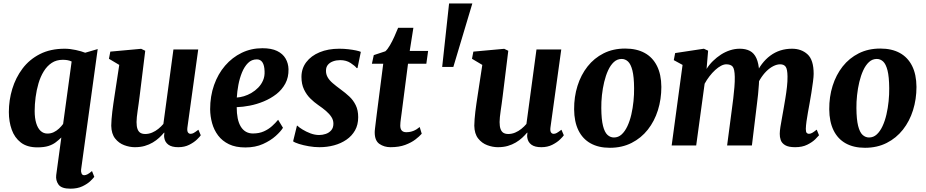

<svg xmlns="http://www.w3.org/2000/svg" viewBox="-20 -854 5434 1127"><path d="M456 141.5Q454.5 154 458.8 164.2Q463 174.5 474.5 174.5Q483 174.5 494 168.8Q505 163 520 150L533.5 184Q529 190.5 511.5 207.8Q494 225 464.5 239.2Q435 253.5 393 253.5Q340.5 253.5 323.2 229Q306 204.5 310 173.5L340 -47Q324.5 -32 306.8 -18.5Q289 -5 263.8 3Q238.5 11 199.5 11Q139 11 102.2 -17.5Q65.5 -46 48.8 -93Q32 -140 32 -196.5Q32 -266 52 -332Q72 -398 112.2 -451.5Q152.5 -505 214.2 -536.5Q276 -568 359.5 -568Q390.5 -568 424.8 -560.5Q459 -553 480 -544.5L553.5 -566ZM400.5 -493Q388 -499 375 -501Q362 -503 348.5 -503Q311 -503 283.5 -484.8Q256 -466.5 236.8 -435.2Q217.5 -404 206 -364.8Q194.5 -325.5 189 -283.5Q183.5 -241.5 183.5 -202.5Q183.5 -161 192.5 -131.2Q201.5 -101.5 218.2 -85.8Q235 -70 258.5 -70Q278.5 -70 295.2 -78Q312 -86 326.2 -99.2Q340.5 -112.5 350.5 -126.5Z M771.5 10Q741 10 709.2 -1.8Q677.5 -13.5 655.8 -41Q634 -68.5 633 -116Q633 -133.5 634.8 -154.5Q636.5 -175.5 639.2 -198.8Q642 -222 645.5 -246Q649 -270 652.5 -292.5L680 -473L619.5 -509L627.5 -551L808.5 -567.5L832.5 -556L799.5 -288.5Q797 -267 793.8 -245.2Q790.5 -223.5 787.8 -203.5Q785 -183.5 783.2 -166.8Q781.5 -150 781.5 -137.5Q781.5 -112 787.2 -96.5Q793 -81 804.2 -74.2Q815.5 -67.5 832.5 -67.5Q853.5 -67.5 873 -75.8Q892.5 -84 909.2 -97.5Q926 -111 939 -126.5L998 -563.5H1143.5L1080 -105.5Q1077.5 -86 1083 -77.2Q1088.5 -68.5 1099 -68.5Q1108 -68.5 1117 -73.5Q1126 -78.5 1144.5 -92.5L1158.5 -60Q1153.5 -52 1136.2 -35.2Q1119 -18.5 1091 -4.2Q1063 10 1026.5 10Q988 10 968.2 -4.8Q948.5 -19.5 944.5 -44Q944 -47 943.5 -50.5Q943 -54 943.2 -58Q943.5 -62 944 -66.2Q944.5 -70.5 945 -74.5L943 -75.5Q930 -60 913.8 -45Q897.5 -30 876.5 -17.5Q855.5 -5 829.8 2.5Q804 10 771.5 10Z M1641 -104Q1628 -82.5 1598.2 -55.8Q1568.5 -29 1523.8 -8.8Q1479 11.5 1420 11.5Q1363 11.5 1323.8 -7.5Q1284.5 -26.5 1260.2 -58.8Q1236 -91 1225 -131Q1214 -171 1213.5 -212.5Q1213.5 -289.5 1236.5 -354.8Q1259.5 -420 1301.2 -468.5Q1343 -517 1398.8 -544Q1454.5 -571 1520 -571Q1573 -571 1606.5 -554.8Q1640 -538.5 1656.2 -510.5Q1672.5 -482.5 1673.5 -448Q1674.5 -400 1654.8 -363.5Q1635 -327 1601.8 -301.2Q1568.5 -275.5 1528 -258.8Q1487.5 -242 1446.2 -234Q1405 -226 1369.5 -225Q1369.5 -188.5 1375.2 -160Q1381 -131.5 1393 -111.5Q1405 -91.5 1423 -81Q1441 -70.5 1464.5 -70.5Q1501 -70.5 1528.5 -82.8Q1556 -95 1576.8 -113.8Q1597.5 -132.5 1612.5 -151ZM1487.5 -505.5Q1457 -505.5 1435.8 -484.2Q1414.5 -463 1400.5 -428.8Q1386.5 -394.5 1379.2 -355.5Q1372 -316.5 1370 -281.5Q1389 -282.5 1411.8 -289.2Q1434.5 -296 1456.2 -308.8Q1478 -321.5 1496 -340Q1514 -358.5 1524.2 -382.5Q1534.5 -406.5 1533 -436Q1532 -470.5 1520.5 -488Q1509 -505.5 1487.5 -505.5Z M2078.5 -454.5H2073.5Q2063.5 -467.5 2038 -484.2Q2012.5 -501 1977 -501Q1954.5 -501 1935.5 -494.2Q1916.5 -487.5 1905 -474Q1893.5 -460.5 1893.5 -439.5Q1893 -419 1903 -401Q1913 -383 1932.8 -366Q1952.5 -349 1980.5 -328.5Q2007.5 -309 2030.8 -287.2Q2054 -265.5 2068.2 -236.2Q2082.5 -207 2082.5 -166Q2082.5 -121.5 2064 -88.8Q2045.5 -56 2013.5 -34Q1981.5 -12 1940.8 -1Q1900 10 1855 10Q1825 10 1793 4.5Q1761 -1 1735.5 -9Q1710 -17 1700.5 -24.5L1723 -116.5H1725Q1735 -106.5 1755.8 -93.8Q1776.5 -81 1802.2 -71.2Q1828 -61.5 1853.5 -61.5Q1873 -61.5 1892.2 -68Q1911.5 -74.5 1924.2 -89.2Q1937 -104 1937 -128Q1937 -149.5 1925.2 -167.5Q1913.5 -185.5 1893.5 -202.8Q1873.5 -220 1847 -238Q1824.5 -253.5 1802 -275.5Q1779.5 -297.5 1764.5 -328.8Q1749.5 -360 1749.5 -402.5Q1749.5 -452 1777.8 -489.2Q1806 -526.5 1856 -547.2Q1906 -568 1971.5 -568Q1998.5 -568 2024.5 -565Q2050.5 -562 2070.2 -557.8Q2090 -553.5 2098 -549.5Z M2337 -186.5Q2335 -170.5 2333.2 -158.2Q2331.5 -146 2330.5 -136.2Q2329.5 -126.5 2329.5 -117Q2329.5 -97.5 2338.2 -87.8Q2347 -78 2364.5 -78Q2387.5 -78 2406.8 -85.8Q2426 -93.5 2443.5 -108.5L2455.5 -69Q2442 -53.5 2418.2 -35.2Q2394.5 -17 2358.5 -3.5Q2322.5 10 2272 10Q2235.5 10 2207.5 -9Q2179.5 -28 2179.5 -77Q2179.5 -80.5 2179.8 -85.8Q2180 -91 2181.5 -102Q2183 -113 2185.2 -132.8Q2187.5 -152.5 2191.5 -184L2229.5 -480H2163L2174 -530.5L2242 -553Q2255.5 -565 2269.2 -588.8Q2283 -612.5 2295.2 -640Q2307.5 -667.5 2317 -691H2406.5L2385 -555H2493L2482.5 -480H2375Z M2752.5 -833.5 2641 -461H2575.5L2616 -833.5Z M2902.5 10Q2872 10 2840.2 -1.8Q2808.5 -13.5 2786.8 -41Q2765 -68.5 2764 -116Q2764 -133.5 2765.8 -154.5Q2767.5 -175.5 2770.2 -198.8Q2773 -222 2776.5 -246Q2780 -270 2783.5 -292.5L2811 -473L2750.5 -509L2758.5 -551L2939.5 -567.5L2963.5 -556L2930.5 -288.5Q2928 -267 2924.8 -245.2Q2921.5 -223.5 2918.8 -203.5Q2916 -183.5 2914.2 -166.8Q2912.5 -150 2912.5 -137.5Q2912.5 -112 2918.2 -96.5Q2924 -81 2935.2 -74.2Q2946.5 -67.5 2963.5 -67.5Q2984.5 -67.5 3004 -75.8Q3023.5 -84 3040.2 -97.5Q3057 -111 3070 -126.5L3129 -563.5H3274.5L3211 -105.5Q3208.5 -86 3214 -77.2Q3219.5 -68.5 3230 -68.5Q3239 -68.5 3248 -73.5Q3257 -78.5 3275.5 -92.5L3289.5 -60Q3284.5 -52 3267.2 -35.2Q3250 -18.5 3222 -4.2Q3194 10 3157.5 10Q3119 10 3099.2 -4.8Q3079.5 -19.5 3075.5 -44Q3075 -47 3074.5 -50.5Q3074 -54 3074.2 -58Q3074.5 -62 3075 -66.2Q3075.5 -70.5 3076 -74.5L3074 -75.5Q3061 -60 3044.8 -45Q3028.5 -30 3007.5 -17.5Q2986.5 -5 2960.8 2.5Q2935 10 2902.5 10Z M3649.5 -569Q3717 -569 3764 -543.2Q3811 -517.5 3836.2 -467.2Q3861.5 -417 3862 -344Q3862 -271.5 3841.8 -207Q3821.5 -142.5 3782.5 -93Q3743.5 -43.5 3687.2 -15Q3631 13.5 3559.5 13.5Q3493.5 13.5 3446.8 -12.5Q3400 -38.5 3375.2 -89Q3350.5 -139.5 3350 -212.5Q3349.5 -285.5 3369.8 -350Q3390 -414.5 3428.8 -463.8Q3467.5 -513 3523.2 -541Q3579 -569 3649.5 -569ZM3629 -508Q3603 -508 3583.2 -489.8Q3563.5 -471.5 3549.5 -441Q3535.5 -410.5 3526.5 -372.8Q3517.5 -335 3513.2 -295.2Q3509 -255.5 3509.5 -219.5Q3510 -153 3519.5 -115.2Q3529 -77.5 3545.8 -62.2Q3562.5 -47 3583.5 -47Q3609.5 -47 3629 -65Q3648.5 -83 3662.8 -113.5Q3677 -144 3685.8 -182Q3694.5 -220 3698.5 -260Q3702.5 -300 3702 -336.5Q3701.5 -403.5 3692 -440.8Q3682.5 -478 3666.2 -493Q3650 -508 3629 -508Z M4136.5 -556.5 4127.5 -449.5Q4143 -474.5 4165 -496Q4187 -517.5 4212.2 -533.8Q4237.5 -550 4265.5 -559Q4293.5 -568 4322 -568Q4357.5 -568 4382 -555Q4406.5 -542 4420 -512.2Q4433.5 -482.5 4436.5 -432Q4436.5 -424 4436.5 -415.5Q4436.5 -407 4436 -398Q4435.5 -389 4434.5 -379.5L4414 -410.5Q4430 -449 4452 -478Q4474 -507 4501.2 -527.2Q4528.5 -547.5 4560.5 -557.8Q4592.5 -568 4629 -568Q4684 -568 4720 -535.2Q4756 -502.5 4756 -420.5Q4756 -404.5 4752 -373.8Q4748 -343 4742.5 -308.5Q4737 -274 4732 -247Q4727.5 -222 4722.5 -194.5Q4717.5 -167 4714 -141.8Q4710.5 -116.5 4710 -97.5Q4710 -79.5 4715.2 -74Q4720.5 -68.5 4728 -68.5Q4737 -68.5 4746.8 -73.8Q4756.5 -79 4774 -93L4787.5 -60Q4782 -53 4764.8 -36Q4747.5 -19 4718.2 -4.5Q4689 10 4647.5 10Q4608.5 10 4588.8 -1.8Q4569 -13.5 4562.8 -31.8Q4556.5 -50 4557 -68.5Q4557 -84 4560.8 -108.8Q4564.5 -133.5 4570 -161.8Q4575.5 -190 4580 -218Q4584.5 -244.5 4590 -277.2Q4595.5 -310 4599.2 -343.5Q4603 -377 4602.5 -405.5Q4602 -448 4591.8 -462.2Q4581.5 -476.5 4559.5 -476.5Q4540.5 -476.5 4519.5 -466Q4498.5 -455.5 4478.5 -435.8Q4458.5 -416 4441.8 -388.5Q4425 -361 4414 -327.5L4437 -410Q4436.5 -386.5 4434.5 -358.2Q4432.5 -330 4429.8 -301Q4427 -272 4423.5 -247L4393.5 0H4248L4276.5 -217Q4280.5 -244.5 4284.2 -277Q4288 -309.5 4290.8 -342.2Q4293.5 -375 4293 -403Q4292 -449.5 4280.5 -463Q4269 -476.5 4243 -476.5Q4229 -476.5 4212.2 -467.8Q4195.5 -459 4178 -443Q4160.5 -427 4144.5 -406.2Q4128.5 -385.5 4116 -362.5L4066.5 0H3922.5L3986.5 -473L3935 -501L3943 -542.5L4111.5 -568Z M5147 -569Q5214.5 -569 5261.5 -543.2Q5308.5 -517.5 5333.8 -467.2Q5359 -417 5359.5 -344Q5359.5 -271.5 5339.2 -207Q5319 -142.5 5280 -93Q5241 -43.5 5184.8 -15Q5128.5 13.5 5057 13.5Q4991 13.5 4944.2 -12.5Q4897.5 -38.5 4872.8 -89Q4848 -139.5 4847.5 -212.5Q4847 -285.5 4867.2 -350Q4887.5 -414.5 4926.2 -463.8Q4965 -513 5020.8 -541Q5076.5 -569 5147 -569ZM5126.5 -508Q5100.5 -508 5080.8 -489.8Q5061 -471.5 5047 -441Q5033 -410.5 5024 -372.8Q5015 -335 5010.8 -295.2Q5006.5 -255.5 5007 -219.5Q5007.5 -153 5017 -115.2Q5026.5 -77.5 5043.2 -62.2Q5060 -47 5081 -47Q5107 -47 5126.5 -65Q5146 -83 5160.2 -113.5Q5174.5 -144 5183.2 -182Q5192 -220 5196 -260Q5200 -300 5199.5 -336.5Q5199 -403.5 5189.5 -440.8Q5180 -478 5163.8 -493Q5147.5 -508 5126.5 -508Z"/></svg>

Font: Merriweather Light 18pt ExtraBold
Style: Italic
Weight: 800
Italic angle: -7.8°
Version: Version 2.101